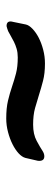

<svg xmlns="http://www.w3.org/2000/svg" viewBox="200 -600 161 600"><g transform="rotate(-90 280.0 -299.5)"><path d="M78 -261 87 -300Q90 -311 101.5 -321.5Q113 -332 130 -340.5Q147 -349 168 -354.5Q189 -360 210 -360Q243 -360 266 -354.5Q289 -349 309.5 -342Q330 -335 351 -329.5Q372 -324 401 -324Q416 -324 428 -327.5Q440 -331 450 -336Q460 -341 468.5 -346Q477 -351 483 -354Q488 -356 491.5 -357Q495 -358 499 -359Q518 -359 512 -338L504 -299Q502 -289 490.5 -278Q479 -267 462.5 -258.5Q446 -250 425 -244.5Q404 -239 382 -239Q351 -239 328 -245Q305 -251 284.5 -257.5Q264 -264 242.5 -270Q221 -276 191 -276Q161 -276 140.5 -265Q120 -254 108 -246Q100 -241 92 -241Q76 -241 78 -261Z"/></g></svg>

Font: SVN-Rubik
Style: Italic
Weight: 400
Italic angle: -12°
Designer: Hubert and Fischer
Foundry: Hubert & Fischer
Version: Version 2.101; ttfautohint (v1.8.3)